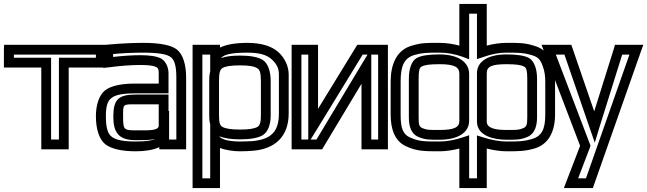

<svg xmlns="http://www.w3.org/2000/svg" viewBox="-58 -738 3307 981"><path d="M482 -418V-484V-509H457H-13H-37L-38 -484V-418V-393H-13H153V0V25H178H268H293V0V-393H457H482V-418ZM432 -443H268H243V-418V-25H203V-418V-443H178H13V-459H432V-443Z M893 0V-342C893 -408 877 -459 847 -484C818 -508 757 -519 674 -519C620 -519 559 -516 492 -510L470 -508V-485V-419V-391L498 -394C558 -402 612 -406 661 -406C704 -406 728 -402 741 -395C750 -390 753 -384 753 -363V-311H633C561 -311 506 -299 477 -275C448 -250 432 -202 432 -144C432 -78 449 -26 480 -1C511 23 565 35 635 35C684 35 726 28 756 14V25H781H868H893V0ZM571 -141C571 -208 567 -205 639 -205H753V-96C753 -70 702 -72 650 -72H632C574 -72 571 -78 571 -141ZM521 -141C521 -64 547 -22 632 -22H650C672 -22 705 -21 735 -28C716 -19 685 -15 635 -15C571 -15 533 -23 512 -40C492 -56 483 -86 483 -144C483 -194 491 -221 510 -236C529 -253 567 -261 633 -261H778H803V-286V-363C803 -395 789 -425 765 -439C745 -450 708 -456 661 -456C618 -456 571 -453 520 -447V-462C576 -467 627 -469 674 -469C753 -469 797 -461 816 -445C834 -430 843 -400 843 -342V-25H806V-46V-171H803V-230V-255H778H639C548 -255 521 -232 521 -141Z M1167 35C1194 35 1217 34 1237 32C1343 23 1417 -37 1417 -158V-357C1417 -400 1397 -442 1364 -472C1330 -503 1274 -519 1206 -519C1147 -519 1099 -511 1066 -495V-509H1041H951H926V-484V198V223H951H1041H1066V198V18C1097 30 1138 35 1167 35ZM1275 -147C1275 -111 1269 -97 1258 -90C1243 -81 1216 -76 1169 -76C1121 -76 1093 -81 1078 -90C1066 -97 1061 -111 1061 -147V-325C1061 -366 1066 -382 1078 -390C1092 -399 1120 -404 1168 -404C1215 -404 1242 -399 1257 -389C1269 -382 1275 -366 1275 -325V-147ZM1016 -373C1012 -358 1011 -342 1011 -325V-147C1011 -132 1012 -117 1016 -104V-31V173H976V-459H1016V-432V-373ZM1325 -147V-325C1325 -374 1311 -415 1284 -432C1260 -447 1219 -454 1168 -454C1128 -454 1095 -450 1071 -441C1086 -460 1126 -469 1206 -469C1267 -469 1305 -458 1330 -435C1356 -411 1367 -389 1367 -357V-158C1367 -61 1323 -26 1232 -17C1214 -16 1193 -15 1167 -15C1122 -15 1072 -23 1063 -42C1088 -31 1124 -26 1169 -26C1220 -26 1261 -33 1284 -47C1311 -63 1325 -102 1325 -147Z M1595 13 1789 -310V0V25H1814H1899H1924V0V-484V-509H1899H1782H1768L1760 -497L1567 -182V-484V-509H1542H1457H1432V-484V0V25H1457H1574H1588L1595 13ZM1839 -459H1874V-25H1839V-400V-459ZM1517 -25H1482V-459H1517V-93V-25ZM1559 -25H1529L1563 -80L1795 -459H1820L1792 -413L1559 -25Z M2429 198V21C2465 30 2499 35 2530 35C2591 35 2622 35 2672 21C2745 0 2778 -66 2778 -153V-321C2778 -355 2773 -386 2765 -410C2748 -457 2724 -489 2672 -504C2621 -520 2592 -519 2530 -519C2498 -519 2464 -514 2429 -505V-693V-718H2404H2314H2289V-693V-505C2255 -514 2220 -519 2187 -519C2124 -519 2095 -520 2044 -504C1969 -482 1938 -410 1938 -321V-153C1938 -78 1959 -17 2016 9C2071 35 2110 35 2187 35C2219 35 2254 30 2289 21V198V223H2314H2404H2429V198ZM2379 173H2339V-12V-47L2306 -36C2263 -22 2225 -15 2187 -15C2110 -15 2082 -15 2036 -36C1999 -53 1989 -86 1989 -153V-321C1989 -400 2006 -441 2059 -457C2102 -469 2123 -469 2187 -469C2227 -469 2265 -462 2305 -448L2339 -435V-471V-668H2379V-471V-436L2412 -447C2455 -462 2492 -469 2530 -469C2593 -469 2614 -469 2657 -457C2694 -446 2704 -433 2717 -394C2724 -374 2728 -351 2728 -321V-153C2728 -77 2710 -42 2658 -27C2615 -15 2591 -15 2530 -15C2494 -15 2456 -22 2411 -36L2379 -46V-12V173ZM2187 -74C2138 -74 2124 -73 2099 -84C2083 -91 2081 -103 2081 -140V-336C2081 -377 2085 -392 2095 -397C2109 -406 2137 -410 2187 -410C2264 -410 2289 -396 2289 -360V-121C2289 -88 2265 -74 2187 -74ZM2187 -24C2278 -24 2339 -58 2339 -121V-360C2339 -424 2278 -460 2187 -460C2133 -460 2092 -454 2070 -441C2044 -425 2031 -385 2031 -336V-140C2031 -97 2040 -56 2078 -39C2114 -23 2140 -24 2187 -24ZM2429 -117V-364C2429 -397 2452 -410 2530 -410C2579 -410 2607 -406 2621 -397C2631 -392 2636 -377 2636 -336V-140C2636 -103 2633 -91 2617 -84C2592 -73 2578 -74 2530 -74C2472 -74 2429 -83 2429 -117ZM2379 -117C2379 -43 2467 -24 2530 -24C2576 -24 2602 -23 2638 -39C2676 -56 2686 -97 2686 -140V-336C2686 -385 2672 -425 2646 -441C2624 -454 2583 -460 2530 -460C2439 -460 2379 -426 2379 -364V-117Z M3194 -509H3103H3084L3079 -491L2978 -169L2867 -492L2861 -509H2844H2745H2709L2722 -475L2906 7L2836 189L2823 223H2860H2954H2971L2977 206L3217 -476L3229 -509H3194ZM3158 -459 2936 173H2896L2956 16L2959 7L2956 -2L2782 -459H2826L2956 -81L2981 -9L3003 -82L3121 -459H3158Z"/></svg>

Font: Gamestation DisplayOutline
Style: Regular
Weight: 400
Designer: Jonas Hecksher
Foundry: Jonas Hecksher, Playtypeª, e-types AS
Version: Version 1.003